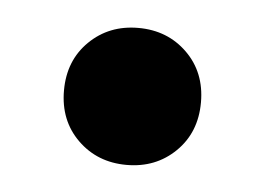

<svg xmlns="http://www.w3.org/2000/svg" viewBox="-28 -404 317 229"><g transform="rotate(5 130.0 -289.0)"><path d="M48 -289Q48 -325 71.5 -348Q95 -371 130 -371Q165 -371 188.5 -348Q212 -325 212 -289Q212 -253 188.5 -230Q165 -207 130 -207Q95 -207 71.5 -230Q48 -253 48 -289Z"/></g></svg>

Font: NT Somic Bold
Style: Regular
Weight: 700
Designer: Ravid Balaliev — lead type designer, mastering
Michael Voronin — secret advisor, marketing
Ivan Kovalenko — best boy
Foundry: NT Type
Version: Version 0.7